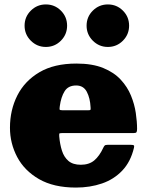

<svg xmlns="http://www.w3.org/2000/svg" viewBox="-20 -827 666 867"><path d="M25 -250Q25 -330 58.2 -395.8Q91.5 -461.5 158 -500.8Q224.5 -540 325 -540Q397 -540 446 -520Q495 -500 525.2 -467.2Q555.5 -434.5 571.5 -395.2Q587.5 -356 593.2 -316.8Q599 -277.5 599 -245Q599 -233.5 596.2 -229.8Q593.5 -226 582 -226H259Q248.5 -226 247.8 -223.2Q247 -220.5 247.5 -211Q250.5 -175.5 259.8 -146.5Q269 -117.5 289.2 -100.2Q309.5 -83 345 -83Q382 -83 405.5 -102.5Q429 -122 447 -161Q449.5 -166.5 452.8 -169.8Q456 -173 465 -173H571Q581.5 -173 584.2 -170.8Q587 -168.5 585 -160Q570 -96.5 532.2 -56.8Q494.5 -17 440.5 1.5Q386.5 20 323 20Q222.5 20 156.2 -18.2Q90 -56.5 57.5 -118.2Q25 -180 25 -250ZM263 -329H376Q386.5 -329 388.2 -330.8Q390 -332.5 389 -342.5Q387 -384 372 -412.5Q357 -441 324 -441Q288 -441 271.8 -415Q255.5 -389 250 -347.5Q248.5 -336.5 249.2 -332.8Q250 -329 263 -329ZM467 -615Q427.5 -615 399.2 -643.2Q371 -671.5 371 -711Q371 -751 399.2 -779Q427.5 -807 467 -807Q507 -807 535 -779Q563 -751 563 -711Q563 -671.5 535 -643.2Q507 -615 467 -615ZM187 -615Q147.5 -615 119.2 -643.2Q91 -671.5 91 -711Q91 -751 119.2 -779Q147.5 -807 187 -807Q227 -807 255 -779Q283 -751 283 -711Q283 -671.5 255 -643.2Q227 -615 187 -615Z"/></svg>

Font: Besley* Fatface
Style: Regular
Weight: 900
Designer: Owen Earl
Foundry: indestructible type*
Version: Version 3.000; ttfautohint (v1.8.3)